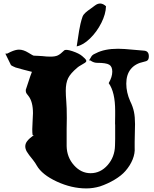

<svg xmlns="http://www.w3.org/2000/svg" viewBox="-20 -1052 861 1072"><path d="M571.8 -1017.1Q570.8 -974.1 545.9 -924.3Q521 -874.5 482.9 -837.4Q444.8 -800.3 408.2 -793Q410.6 -807.6 414.8 -835.4Q418.9 -863.3 421.6 -880.1Q424.3 -897 429.4 -919.2Q434.6 -941.4 440.9 -959Q445.8 -971.2 457.3 -981.4Q468.8 -991.7 485.6 -1003.2Q502.4 -1014.6 509.8 -1021Q541.5 -1045.4 571.8 -1017.1ZM786.1 -769Q811 -766.1 811 -737.8Q811 -722.7 804.7 -716.1Q798.3 -709.5 783.2 -707Q735.4 -697.3 710.2 -666.3Q685.1 -635.3 685.1 -585Q685.1 -536.1 707 -486.8Q722.2 -456.1 728 -427.5Q733.9 -398.9 733.9 -358.9Q733.9 -350.6 733.4 -334.5Q732.9 -318.4 732.9 -310.1Q731.9 -293 731.9 -259.8V-228Q734.4 -196.3 720.7 -162.1Q707 -127.9 680.2 -97.2Q658.2 -71.8 619.9 -48.8Q581.5 -25.9 538.1 -11.2Q499.5 0 461.9 0Q379.9 0 297.1 -38.3Q214.4 -76.7 185.1 -127.9Q178.2 -141.1 164.1 -159.2Q138.7 -189.9 129.9 -205.1Q121.1 -220.2 121.1 -234.9Q121.1 -250.5 132.1 -264.6Q143.1 -278.8 168.9 -297.9H162.1Q160.2 -307.6 160.2 -331.1Q160.2 -345.7 162.1 -376Q164.1 -418 164.1 -419.9Q164.1 -484.9 138.2 -517.1Q136.7 -519 133.8 -522.7Q130.9 -526.4 129.9 -527.8Q128.9 -529.3 127.4 -531.7Q126 -534.2 125.5 -535.9Q125 -537.6 124.5 -540.3Q124 -543 124 -545.9V-550.8Q127.4 -562.5 136.7 -589.1Q146 -615.7 148.9 -626L158.2 -650.9Q112.3 -662.1 64.9 -675.8H65.9Q64.5 -675.8 52.7 -681.6Q41 -687.5 41 -689Q24.4 -721.7 17.1 -737.8L9.8 -752.9H20Q20.5 -752.9 22.5 -753.9Q24.4 -754.9 29.3 -757.3Q34.2 -759.8 39.1 -762.2Q66.9 -774.9 85.9 -774.9Q110.8 -774.9 138.2 -757.8Q164.6 -741.2 168.9 -741.2Q176.3 -741.2 191.7 -740.2Q207 -739.3 215.8 -738.8Q239.7 -735.8 262.2 -735.8Q288.1 -735.8 302.7 -742.7Q317.4 -749.5 337.9 -770Q346.7 -778.8 384 -766.4Q421.4 -753.9 439 -738.8Q458.5 -722.2 460.4 -717.3Q461.9 -714.8 461.9 -711.9Q461.9 -706.5 454.8 -701.7Q447.8 -696.8 426.3 -684.6Q424.8 -683.6 423.8 -683.1Q422.9 -682.6 421.9 -682.1Q417 -679.2 415.3 -677.2Q413.6 -675.3 411.1 -673.8Q373.5 -642.1 360.4 -615.5Q347.2 -588.9 347.2 -544.9Q347.2 -520.5 350.1 -485.8Q353 -453.6 353 -393.1Q353 -352.1 352.1 -332V-270V-235.8Q353.5 -173.8 393.1 -129.4Q432.6 -85 485.8 -85Q541 -85 580.8 -130.1Q620.6 -175.3 622.1 -238.8Q623 -247.6 623 -276.9V-354Q622.1 -354.5 622.6 -380.9L623 -407.2V-433.1Q623 -537.6 586.9 -587.9Q606.9 -622.6 606.9 -651.9Q606.9 -680.7 589.6 -690.9Q572.3 -701.2 522.9 -701.2Q507.3 -701.2 493.2 -709L483.9 -714.8H477.1L485.8 -729Q487.3 -731.4 488.5 -733.6Q489.7 -735.8 490.7 -737.5Q491.7 -739.3 493.2 -740.7Q494.6 -742.2 495.4 -742.9Q496.1 -743.7 497.8 -744.9Q499.5 -746.1 500.2 -746.8Q501 -747.6 503.4 -748.8Q505.9 -750 506.8 -750.5Q507.8 -751 511.2 -752.7Q514.6 -754.4 516.1 -754.9Q563.5 -779.8 639.2 -779.8Q669.4 -779.8 729 -773.9Q764.6 -770.5 786.1 -769Z"/></svg>

Font: Sonetni venez
Style: Regular
Weight: 400
Designer: Alja Herlah
Foundry: Type Salon
Version: Version 1.000;hotconv 1.0.109;makeotfexe 2.5.65596